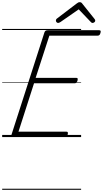

<svg xmlns="http://www.w3.org/2000/svg" viewBox="-20 -1261 946 1766"><path d="M109 0Q94 0 88 -5.5Q82 -11 86 -23L389 -964Q393 -974 399.5 -978.5Q406 -983 421 -983H892Q903 -983 905.5 -976.5Q908 -970 904 -958Q901 -945 894.5 -939Q888 -933 878 -933H434L308 -545H681Q692 -545 694 -538.5Q696 -532 693 -520Q689 -507 683 -501Q677 -495 667 -495H293L150 -50H590Q601 -50 603.5 -44Q606 -38 603 -25Q599 -12 592.5 -6Q586 0 576 0ZM515 -1050Q506 -1050 500 -1057Q494 -1064 494 -1072Q494 -1078 496 -1081.5Q498 -1085 502 -1089L683 -1227Q693 -1235 699.5 -1238Q706 -1241 714 -1241Q721 -1241 727 -1237.5Q733 -1234 738 -1226L850 -1086Q853 -1083 854.5 -1078.5Q856 -1074 856 -1071Q856 -1062 847.5 -1056Q839 -1050 832 -1050Q826 -1050 821.5 -1053Q817 -1056 813 -1061L704 -1175L537 -1059Q530 -1055 525 -1052.5Q520 -1050 515 -1050ZM0 475H726V485H0ZM0 -20H726V0H0ZM0 -505H726V-500H0ZM0 -995H726V-985H0Z"/></svg>

Font: Playwrite CZ Guides
Style: Regular
Weight: 400
Designer: Veronika Burian, José Scaglione
Foundry: TypeTogether
Version: Version 1.003